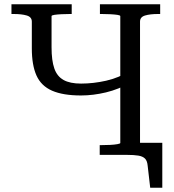

<svg xmlns="http://www.w3.org/2000/svg" viewBox="-20 -730 819 905"><path d="M362 -280Q277 -280 225.5 -302.5Q174 -325 152 -374Q130 -423 130 -502V-628Q130 -650 106 -657Q82 -664 45 -664H34V-710H318V-664H309Q290 -664 270 -663Q250 -662 236.5 -660Q223 -658 223 -654V-507Q223 -445 236 -407.5Q249 -370 279.5 -353Q310 -336 362 -336Q420 -336 480 -349.5Q540 -363 593 -396V-340Q540 -309 479.5 -294.5Q419 -280 362 -280ZM450 0V-46H460Q479 -46 499 -47Q519 -48 533 -50.5Q547 -53 547 -56V-654Q547 -658 533 -660Q519 -662 499 -663Q479 -664 460 -664H451V-710H735V-664H724Q688 -664 664 -657Q640 -650 640 -628V0ZM577 0H547V-57H745V155H688L676 51Q674 28 663.5 17.5Q653 7 632.5 3.5Q612 0 577 0Z"/></svg>

Font: Roboto Serif 28pt
Style: Regular
Weight: 400
Designer: Greg Gazdowicz
Foundry: Commercial Type
Version: Version 1.008